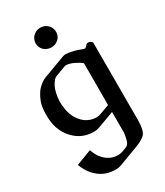

<svg xmlns="http://www.w3.org/2000/svg" viewBox="-237 -791 1014 1177"><g transform="rotate(-30 269.5 -202.5)"><path d="M377 -106.9V-372.1Q361.3 -386.7 330.8 -401.4Q300.3 -416 277.8 -417H276.4Q269.5 -417 261.7 -414.1Q244.1 -407.7 226.8 -401.1Q209.5 -394.5 191.9 -388.2Q182.6 -384.3 177.2 -378.4Q148.9 -348.1 139.2 -304.7Q130.9 -270.5 130.9 -237.3Q130.9 -227.1 131.8 -215.8Q137.2 -147.9 168.5 -106Q198.7 -63.5 243.7 -51.3Q260.3 -46.4 277.3 -46.4Q282.7 -46.4 288.1 -46.9Q296.9 -47.9 310.1 -52.2Q321.3 -56.2 345 -64.9Q368.7 -73.7 376.5 -76.7V-106.9ZM376.5 -27.3 259.8 15.6Q241.7 22 229 22H208.5Q133.3 18.1 80.6 -37.6Q27.3 -94.2 20 -174.8Q18.1 -195.3 18.1 -214.8Q18.1 -240.7 21.5 -265.1Q27.8 -308.6 55.2 -351.6Q68.4 -374.5 101.1 -399.4Q113.3 -407.7 127.9 -414.1Q167.5 -428.7 206.8 -443.4Q246.1 -458 285.6 -472.7Q296.4 -476.6 306.2 -476.6H309.1Q342.3 -475.1 389.2 -460Q394 -458.5 395 -457.5Q404.8 -453.6 419.9 -448.7Q423.8 -447.3 427.2 -447.3Q430.2 -447.3 432.1 -448.7Q441.4 -456.5 444.8 -461.4Q451.2 -469.7 461.9 -469.7Q467.3 -469.7 471.7 -467.8Q489.7 -461.4 489.7 -449.2V87.9Q489.7 172.4 464.4 194.6Q439 216.8 394 232.9L259.8 283.2Q241.7 289.6 229 289.6Q215.8 289.6 208 289.1Q133.8 286.6 79.6 228.5Q51.8 198.2 32.7 148.9Q85 128.4 142.1 107.4Q154.3 142.1 168.5 161.1Q199.2 203.1 243.7 215.8Q260.3 220.2 276.4 220.2Q282.7 220.2 288.1 219.7Q297.4 218.8 310.1 214.8Q315.4 212.4 325 209Q334.5 205.6 344.2 201.7Q362.3 192.9 369.6 159.7Q377 126.5 377 115.7ZM253.4 -555.7Q239.7 -555.7 225.6 -561.5Q212.4 -565.4 201.2 -576.7Q190.4 -587.9 186.5 -598.6Q181.2 -611.3 181.2 -624.5Q181.2 -637.7 186.5 -651.4Q190.9 -663.1 201.2 -673.3Q209.5 -682.1 224.6 -689.5Q239.7 -695.3 253.4 -695.3Q268.1 -695.3 283.2 -689.5Q297.4 -682.1 305.2 -674.3Q314.9 -664.6 320.8 -651.4Q325.7 -638.7 325.7 -624.5Q325.7 -610.4 320.8 -598.6Q315.4 -586.4 305.7 -576.2Q294.4 -566.4 281.7 -561Q268.1 -555.7 253.4 -555.7Z"/></g></svg>

Font: Caudex
Style: Bold
Weight: 700
Version: Version 1.01